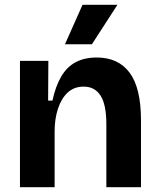

<svg xmlns="http://www.w3.org/2000/svg" viewBox="-20 -778 662 798"><path d="M63 0V-314V-525H181L180 -360H198Q211 -420 234.5 -460Q258 -500 294.5 -519.5Q331 -539 382 -539Q472 -539 519 -475.5Q566 -412 566 -278V0H422V-262Q422 -343 398 -380.5Q374 -418 328 -418Q288 -418 261.5 -393.5Q235 -369 221 -326.5Q207 -284 207 -231V0ZM362 -594H250L323 -758H468Z"/></svg>

Font: Bricolage Grotesque 24pt
Style: Bold
Weight: 700
Designer: Mathieu Triay
Foundry: Atelier Triay
Version: Version 1.001;gftools[0.9.33.dev8+g029e19f]